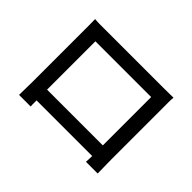

<svg xmlns="http://www.w3.org/2000/svg" viewBox="-132 -974 1264 1264"><g transform="rotate(45 500.0 -342.5)"><path d="M867 -118V-609C867 -637 866 -668 869 -695C836 -694 800 -694 777 -694H234C209 -694 177 -693 138 -696C139 -669 139 -636 139 -609V-118C139 -78 137 3 137 11H245C244 6 244 -18 244 -45H762C761 -17 761 6 760 11H869C869 4 867 -84 867 -118ZM243 -594H762V-144H243Z"/></g></svg>

Font: Spoqa Han Sans Neo Medium
Style: Regular
Weight: 500
Designer: [Spoqa Han Sans Neo] Dong-huui Kim ___ Younghwa Kang ___ Yujin Lee ___ [Noto Sans] Ryoko NISHIZUKA ____ (kana & ideograp
Foundry: Spoqa (http://www.spoqa-han-sans.com)
Version: Version 1.100;hotconv 1.0.109;makeotfexe 2.5.65596